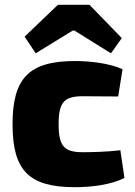

<svg xmlns="http://www.w3.org/2000/svg" viewBox="-20 -764 558 796"><path d="M351 -744H220L82 -612L128 -543L281 -637H289L440 -543L485 -606ZM292 -511C101 -511 32 -441 32 -249C32 -57 100 12 290 12C362 12 439 2 496 -26L479 -141C419 -134 355 -133 323 -133C247 -133 223 -157 223 -249C223 -341 247 -365 323 -365C363 -365 410 -364 470 -364L488 -477C431 -503 348 -511 292 -511Z"/></svg>

Font: Exo 2 Extra Bold
Style: Regular
Weight: 800
Designer: Natanael Gama
Version: Version 1.001;PS 001.001;hotconv 1.0.88;makeotf.lib2.5.64775